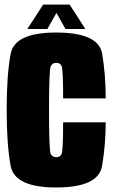

<svg xmlns="http://www.w3.org/2000/svg" viewBox="-20 -826 500 850"><path d="M228.5 4Q415.5 4 431.8 -91.2Q448 -186.5 448 -284.5H259.5Q259.5 -157.5 252.5 -143.8Q245.5 -130 229 -130Q212 -130 204.5 -144.8Q197 -159.5 197 -340Q197 -519 205 -533.5Q213 -548 229 -548Q245.5 -548 252.5 -534Q259.5 -520 259.5 -390.5H448Q448 -494.5 432.2 -588.2Q416.5 -682 228 -682Q44.5 -682 27 -587Q9.5 -492 9.5 -340Q9.5 -188.5 27 -92.2Q44.5 4 228.5 4ZM101 -697.5H189.5L230 -769L270 -697.5H358L288.5 -805.5H171Z"/></svg>

Font: Anybody ExtraCondensed Black
Style: Regular
Weight: 900
Width: 2
Version: Version 1.113;gftools[0.9.25]